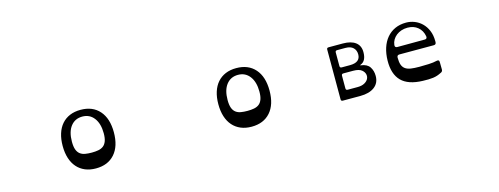

<svg xmlns="http://www.w3.org/2000/svg" viewBox="-19 -1181 4727 1818"><g transform="rotate(-15 2344.5 -272.5)"><path d="M763 -494Q691 -494 649 -440Q607 -386 607 -289Q607 -241 617.5 -212Q628 -183 648.5 -167Q669 -151 698 -146Q727 -141 763 -141Q799 -141 828 -146.5Q857 -152 877 -167.5Q897 -183 908 -212Q919 -241 919 -289Q919 -383 877 -438.5Q835 -494 763 -494ZM763 -560Q881 -560 947.5 -484.5Q1014 -409 1014 -273Q1014 -137 947.5 -61.5Q881 14 763 14Q704 14 657.5 -5.5Q611 -25 578.5 -62Q546 -99 529 -152Q512 -205 512 -273Q512 -340 529 -393.5Q546 -447 578.5 -484Q611 -521 657.5 -540.5Q704 -560 763 -560Z M2289 -494Q2217 -494 2175 -440Q2133 -386 2133 -289Q2133 -241 2143.5 -212Q2154 -183 2174.5 -167Q2195 -151 2224 -146Q2253 -141 2289 -141Q2325 -141 2354 -146.5Q2383 -152 2403 -167.5Q2423 -183 2434 -212Q2445 -241 2445 -289Q2445 -383 2403 -438.5Q2361 -494 2289 -494ZM2289 -560Q2407 -560 2473.5 -484.5Q2540 -409 2540 -273Q2540 -137 2473.5 -61.5Q2407 14 2289 14Q2230 14 2183.5 -5.5Q2137 -25 2104.5 -62Q2072 -99 2055 -152Q2038 -205 2038 -273Q2038 -340 2055 -393.5Q2072 -447 2104.5 -484Q2137 -521 2183.5 -540.5Q2230 -560 2289 -560Z M3257 -249Q3239 -249 3239 -231V-107Q3239 -89 3257 -89H3353Q3395 -89 3421.5 -103.5Q3448 -118 3459 -139Q3470 -160 3465 -183.5Q3460 -207 3438 -226Q3412 -249 3353 -249ZM3257 -477Q3239 -477 3239 -459V-326Q3239 -308 3257 -308H3337Q3440 -308 3440 -387Q3440 -427 3414.5 -452Q3389 -477 3337 -477ZM3168 -507Q3168 -524 3186 -524H3325Q3406 -524 3449.5 -491Q3493 -458 3493 -395Q3493 -308 3438 -287Q3423 -281 3438 -280Q3498 -272 3522.5 -235Q3547 -198 3547 -147Q3547 -77 3496 -39Q3445 -1 3357 -1H3186Q3168 -1 3168 -18Z M4085 -359Q4098 -359 4103 -366.5Q4108 -374 4106 -386Q4096 -443 4055.5 -476.5Q4015 -510 3955 -510Q3922 -510 3894 -500.5Q3866 -491 3844.5 -474Q3823 -457 3809.5 -434Q3796 -411 3793 -384Q3790 -358 3816 -358ZM4177 -310Q4177 -285 4153 -285H3816Q3792 -285 3792 -260Q3792 -216 3801.5 -189.5Q3811 -163 3832 -148Q3853 -133 3886.5 -128Q3920 -123 3969 -123Q4014 -123 4061 -125Q4108 -127 4139 -135Q4151 -138 4159 -134.5Q4167 -131 4167 -117L4168 -44Q4168 -23 4150 -16Q4129 -5 4109.5 1.5Q4090 8 4068.5 11Q4047 14 4022 14.5Q3997 15 3966 14Q3824 10 3757.5 -57.5Q3691 -125 3693 -257Q3694 -324 3712 -380Q3730 -436 3763.5 -476Q3797 -516 3845 -538Q3893 -560 3955 -560Q3996 -560 4036 -544.5Q4076 -529 4107.5 -498.5Q4139 -468 4158 -423Q4177 -378 4177 -319Z"/></g></svg>

Font: OpenDyslexic 3
Style: Regular
Weight: 400
Designer: Abelardo Gonzalez
Version: Version 1.000;PS 001.001;hotconv 1.0.56